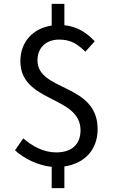

<svg xmlns="http://www.w3.org/2000/svg" viewBox="-20 -856 595 999"><path d="M473 -641C433 -683 387 -717 315 -725V-836H249V-723C152 -709 86 -638 86 -538C86 -320 399 -360 399 -178C399 -108 356 -63 273 -63C205 -63 148 -96 101 -136L58 -74C106 -30 178 5 249 12V123H315V10C421 -5 488 -78 488 -184C488 -424 175 -379 175 -542C175 -607 219 -650 288 -650C349 -650 383 -627 424 -587Z"/></svg>

Font: Noto Sans CJK TC Regular
Style: Regular
Weight: 400
Designer: Ryoko NISHIZUKA (kana & ideographs); Paul D. Hunt (Latin, Greek & Cyrillic); Wenlong ZHANG (bopomofo); Sandoll Communica
Foundry: Adobe Systems Incorporated
Version: Version 1.001;PS 1.001;hotconv 1.0.78;makeotf.lib2.5.61930